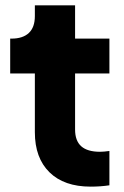

<svg xmlns="http://www.w3.org/2000/svg" viewBox="-20 -690 461 716"><path d="M110 -197V-416H18V-546H23Q65 -546 87.5 -567Q110 -588 110 -630V-670H260V-546H388V-416H260V-207Q260 -165 283 -144.5Q306 -124 353 -124Q367 -124 388 -127V1Q355 6 318 6Q219 6 164.5 -47.5Q110 -101 110 -197Z"/></svg>

Font: Evergrow Sans 
Style: ExtraBold
Weight: 800
Foundry: 10Web
Version: Version 1.000